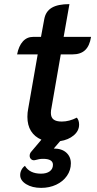

<svg xmlns="http://www.w3.org/2000/svg" viewBox="-20 -679 472 932"><path d="M230 -156Q227 -143 227 -131Q227 -109 240 -99Q253 -89 280 -89Q316 -89 353 -108Q364 -95 364 -74Q364 -44 338 -22Q312 0 272 6L241 42Q280 42 302 62Q324 82 324 114Q324 147 305 174.5Q286 202 253 217.5Q220 233 180 233Q136 233 107 215Q78 197 78 171Q78 158 84 146Q90 134 101 126Q124 164 179 164Q206 164 221.5 152.5Q237 141 237 121Q237 92 189 92Q171 92 151 98Q140 101 132 94.5Q124 88 124 77Q124 66 132 57L181 -1Q148 -15 130.5 -43Q113 -71 113 -112Q113 -133 117 -152L163 -415H63Q71 -456 91 -478Q111 -500 141 -500H179L195 -587Q202 -624 231.5 -641.5Q261 -659 317 -659L289 -500H422Q415 -456 393 -435.5Q371 -415 332 -415H275Z"/></svg>

Font: K2D SemiBold
Style: Italic
Weight: 600
Italic angle: -10°
Designer: Katatrad Aksorn Co.,Ltd.
Foundry: Cadson Demak Co.,Ltd.
Version: Version 1.000; ttfautohint (v1.6)